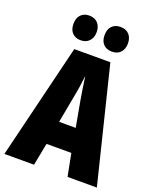

<svg xmlns="http://www.w3.org/2000/svg" viewBox="-167 -1024 908 1120"><g transform="rotate(20 287.0 -464.0)"><path d="M392 0 365 -139H211L184 0H0L174 -714H398L574 0ZM310 -445Q303 -485 297.5 -522Q292 -559 288 -589Q285 -561 279.5 -524Q274 -487 266 -447L236 -285H339ZM119 -851Q119 -888 138.5 -908Q158 -928 190 -928Q224 -928 243.5 -907Q263 -886 263 -851Q263 -817 243.5 -796Q224 -775 190 -775Q158 -775 138.5 -795Q119 -815 119 -851ZM312 -851Q312 -888 331.5 -908Q351 -928 384 -928Q419 -928 438 -907Q457 -886 457 -851Q457 -817 438 -796Q419 -775 384 -775Q350 -775 331 -795.5Q312 -816 312 -851Z"/></g></svg>

Font: Noto Sans ExtraCondensed Black
Style: Regular
Weight: 900
Width: 2
Designer: Monotype Design Team
Foundry: Monotype Imaging Inc.
Version: Version 2.013; ttfautohint (v1.8.4.7-5d5b)